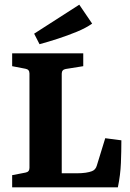

<svg xmlns="http://www.w3.org/2000/svg" viewBox="-20 -801 555 821"><path d="M430 -210 499 -201Q499 -155 497 -104Q495 -53 484 0H32V-52L89 -63Q106 -66 106 -83V-487Q106 -504 89 -507L32 -518V-573H336V-518L261 -506Q244 -503 244 -486V-60H307Q330 -60 346.5 -62.5Q363 -65 373 -69Q389 -75 394 -93ZM149 -612 126 -657 319 -781 374 -700Q347 -681 308 -665Q269 -649 227.5 -635.5Q186 -622 149 -612Z"/></svg>

Font: Yrsa
Style: Bold
Weight: 700
Version: Version 2.004